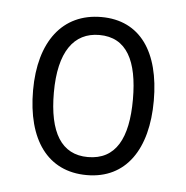

<svg xmlns="http://www.w3.org/2000/svg" viewBox="-36 -758 392 404"><g transform="rotate(5 160.5 -556.0)"><path d="M288 -557C288 -660 245 -723 163 -723C81 -723 33 -660 33 -557C33 -453 78 -389 161 -389C244 -389 288 -455 288 -557ZM77 -556C77 -642 108 -685 162 -685C220 -685 244 -637 244 -556C244 -474 219 -427 160 -427C104 -427 77 -472 77 -556Z"/></g></svg>

Font: Noto Sans Thai Looped Condensed Light
Style: Regular
Weight: 300
Width: 3
Designer: Sasikarn Vongin, Ben Mitchell
Foundry: The Fontpad Ltd
Version: Version 1.001